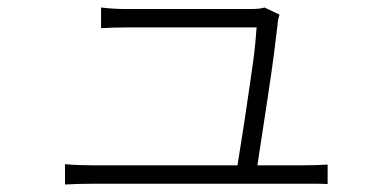

<svg xmlns="http://www.w3.org/2000/svg" viewBox="-20 -514 1040 511"><path d="M785 -74Q800 -74 819 -74.5Q838 -75 852 -76V-24Q840 -25 821 -25Q802 -25 788 -25H227Q206 -25 189 -24.5Q172 -24 153 -23V-77Q187 -74 227 -74H612Q615 -93 620 -124Q625 -155 630.5 -191Q636 -227 641.5 -265Q647 -303 652 -337.5Q657 -372 659.5 -399.5Q662 -427 663 -441H318Q297 -441 281.5 -440.5Q266 -440 249 -439V-494Q266 -492 282 -491Q298 -490 317 -490H649Q659 -490 669 -491Q679 -492 684 -494L724 -475Q722 -470 720.5 -463Q719 -456 719 -451Q716 -424 709.5 -373.5Q703 -323 694.5 -267.5Q686 -212 678 -159Q670 -106 665 -74Z"/></svg>

Font: SpoqaHanSansJP-Light
Style: Regular
Weight: 300
Designer: [Source Han Sans]
Ryoko NISHIZUKA  (kana & ideographs); Paul D. Hunt (Latin, Greek & Cyrillic); Wenlong ZHANG  (bopomofo
Foundry: Spoqa (http://bi.spoqa.com)
Version: Version 1.002.20150607